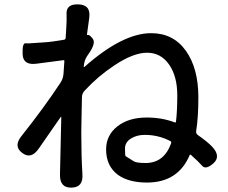

<svg xmlns="http://www.w3.org/2000/svg" viewBox="-20 -813 1040 874"><path d="M306 41Q252 43 253 -18L259 -279Q259 -284 256 -280L156 -136Q121 -86 81 -117Q40 -147 78 -194Q179 -321 255 -436Q267 -454 269 -476L273 -535Q273 -540 268 -539L146 -523Q85 -515 83 -566Q81 -617 96 -616Q111 -615 118 -616Q148 -618 178 -620Q215 -622 271 -632Q279 -633 279 -642L282 -692Q284 -720 283 -748Q280 -796 338 -793Q395 -791 386 -730L376 -657Q375 -652 380 -654Q387 -656 402 -637Q417 -618 387 -573L376 -557Q364 -538 362 -516L361 -511Q361 -506 365 -509Q538 -662 668 -662Q769 -662 826 -582Q883 -502 883 -370Q883 -279 873 -217Q871 -205 881 -198Q924 -168 945 -146Q987 -102 952 -70Q917 -39 900.5 -58Q884 -77 849 -108Q845 -111 843 -106Q790 18 649 18Q566 18 517 -17Q463 -57 463 -133Q463 -197 514 -237.5Q565 -278 648 -278Q717 -278 775 -256Q780 -254 781 -259Q787 -307 787 -379Q787 -466 749.5 -519.5Q712 -573 649.5 -573Q587 -573 500 -515Q426 -466 366 -401Q353 -388 353 -370L351 -271Q350 -241 350 -211Q350 -103 355 -24V-21Q360 40 306 41ZM643 -71Q727 -71 759 -161Q761 -168 755 -171Q701 -199 639 -199Q602 -199 575.5 -182Q549 -165 549 -137Q549 -104 552 -102Q577 -86 589.5 -78.5Q602 -71 643 -71Z"/></svg>

Font: Resource Han Rounded CN Medium
Style: Regular
Weight: 500
Designer: Cyano Hao (round all glyphs); Ryoko NISHIZUKA 西塚涼子 (kana, bopomofo & ideographs); Paul D. Hunt (Latin, Greek & Cyrillic)
Foundry: Cyano Hao
Version: 0.990